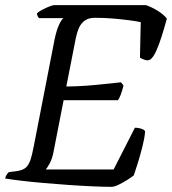

<svg xmlns="http://www.w3.org/2000/svg" viewBox="-29 -724 667 744"><path d="M403.4 0Q373.7 0 330.6 -1.9Q287.5 -3.8 238.5 -7.2Q189.5 -10.5 141.2 -14.8Q92.9 -19.1 53.4 -23.7Q13.9 -28.4 -9.3 -32.4Q-7.3 -40.4 -3.2 -46.8Q1 -53.3 5.2 -57L34.1 -60.7Q55.8 -63.5 68 -72.1Q80.1 -80.8 87.6 -100.6Q95 -120.4 102 -157.9L182.9 -573.2Q190.4 -608.1 200.1 -628.6Q209.7 -649.1 217 -653.8H122.1Q120.1 -655.8 117.3 -660.6Q114.4 -665.4 114.4 -672.6Q121.1 -679.1 134.8 -686.3Q148.5 -693.5 161.8 -698.7Q175.2 -704 180.2 -704H537Q560 -696 582.8 -681.8Q605.5 -667.6 617.6 -651.7Q608.1 -616.6 597.6 -583.5Q587.1 -550.3 576.3 -526.5Q565.5 -502.6 554 -493.7Q544 -487.4 530.5 -492.6Q517 -497.7 513.3 -500.5L516.4 -638.2Q498.7 -642 470.1 -645.7Q441.5 -649.5 407.7 -652.3Q373.9 -655 338.5 -655Q314 -655 299.1 -644Q284.2 -632.9 276.5 -614.9Q268.8 -597 264.5 -574.9L227.9 -388.8Q269.3 -389.2 304.1 -391.8Q338.8 -394.3 372 -398Q405.3 -401.6 440 -405.1L449.6 -392.5Q444.6 -371.9 438.9 -357.2Q433.3 -342.5 428 -335.6H217.5L178.2 -134.5Q173.4 -109.6 164.4 -92.4Q155.3 -75.3 148.3 -67.3H411.3L493.7 -229Q508.5 -229 521.1 -224.2Q533.7 -219.5 533.2 -213.1Q531.2 -188.7 523.1 -156.7Q515.1 -124.8 505.8 -94.8Q496.5 -64.8 489.5 -44.4Q479.8 -36.6 463 -26.1Q446.2 -15.5 430 -7.9Q413.7 -0.2 403.4 0Z"/></svg>

Font: Texturina Medium
Style: Italic
Weight: 500
Italic angle: -11°
Designer: Guillermo Torres Carreño
Foundry: Omnibus-Type
Version: Version 1.002